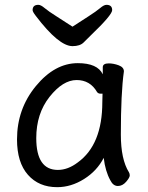

<svg xmlns="http://www.w3.org/2000/svg" viewBox="-20 -755 615 799"><path d="M220.7 -47.9Q262.7 -47.9 303.7 -79.1Q405.8 -152.8 405.8 -330.1L406.7 -365.2H397.9Q388.7 -365.2 383.8 -372.1Q355 -421.9 298.8 -421.9Q241.7 -421.9 186.3 -352.1Q130.9 -282.2 130.9 -180.2Q130.9 -47.9 220.7 -47.9ZM217.8 23.9Q141.6 23.9 96.2 -27.6Q50.8 -79.1 50.8 -174.8Q50.8 -301.8 129.4 -397Q208 -492.2 303.7 -492.2Q385.7 -492.2 407.7 -445.8V-475.1Q407.7 -491.2 432.6 -491.2Q452.6 -491.2 474.1 -483.2Q495.6 -475.1 495.6 -458Q482.9 -368.2 482.9 -194.8Q482.9 -91.8 516.6 -38.1Q520 -32.2 520 -24.9Q520 -16.1 504.9 1.5Q489.7 19 470.7 19Q450.7 19 439 -4.9Q418 -43 411.6 -98.1Q383.8 -43.9 329.8 -10Q275.9 23.9 217.8 23.9ZM281.7 -563Q224.6 -563 128.9 -689Q115.7 -706.1 115.7 -712.9Q115.7 -734.9 139.6 -734.9Q149.9 -734.9 165.8 -721.4Q181.6 -708 215.8 -686.5Q250 -665 281.7 -644Q314 -665 347.4 -686.5Q380.9 -708 396.7 -721.4Q412.6 -734.9 422.9 -734.9Q446.8 -734.9 446.8 -712.9Q446.8 -692.9 357.9 -607.9Q343.8 -594.2 328.4 -578.6Q313 -563 281.7 -563Z"/></svg>

Font: LXGW WenKai GB Screen
Style: Regular
Weight: 400
Designer: LXGW / Fontworks Inc.
Foundry: LXGW / Fontworks Inc.
Version: Version 1.321;February 19, 2024;FontCreator 14.0.0.2901 64-b